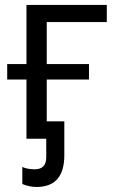

<svg xmlns="http://www.w3.org/2000/svg" viewBox="-20 -555 468 768"><path d="M167 -466.8H407.2V-535.2H85.9V-298.8H8.8V-236.8H85.9V0H165V73.2C165 106 149.9 122.1 119.1 122.1C99.1 122.1 82.5 119.1 69.3 112.8V181.2C88.9 189 107.9 192.9 126 192.9C200.2 192.9 237.3 150.4 237.3 65.9V-69.8H167V-236.8H335.9V-298.8H167Z"/></svg>

Font: OpenSansEmoji
Style: Regular
Weight: 400
Foundry: MorbZ
Version: Version 1.000;PS 001.000;hotconv 1.0.70;makeotf.lib2.5.58329